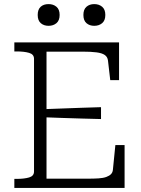

<svg xmlns="http://www.w3.org/2000/svg" viewBox="-20 -917 690 937"><path d="M588 -209V0H50V-44H61Q98 -44 122 -51Q146 -58 146 -80V-630Q146 -652 122 -659Q98 -666 61 -666H50V-710H561V-526H518L507 -621Q505 -639 491.5 -648.5Q478 -658 451 -661.5Q424 -665 382 -665H207V-45H406Q438 -45 461 -46.5Q484 -48 499 -53.5Q514 -59 522 -67.5Q530 -76 531 -89L543 -209ZM186 -384Q234 -386 282 -387.5Q330 -389 378 -391Q426 -393 473 -394V-336Q426 -337 378 -338.5Q330 -340 282 -341.5Q234 -343 186 -345ZM271 -844Q271 -817 255.5 -804Q240 -791 217 -791Q194 -791 179 -804Q164 -817 164 -844Q164 -871 178.5 -884Q193 -897 217 -897Q240 -897 255.5 -884Q271 -871 271 -844ZM494 -844Q494 -817 478.5 -804Q463 -791 440 -791Q417 -791 402 -804Q387 -817 387 -844Q387 -871 402 -884Q417 -897 440 -897Q463 -897 478.5 -884Q494 -871 494 -844Z"/></svg>

Font: Roboto Serif 20pt ExtraLight
Style: Regular
Weight: 250
Version: Version 1.008